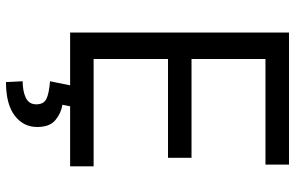

<svg xmlns="http://www.w3.org/2000/svg" viewBox="-191 -576 980 638"><g transform="rotate(90 299.0 -257.0)"><path d="M88.1 0V-727.3H527V-649.1H176.1V-403.4H504.3V-325.3H176.1V-78.1H532.7V0ZM264.2 -2.8H333.8L328.1 25.6Q355.8 29.8 378.9 48.8Q402 67.8 402 109.4Q402 155.2 364.2 184.1Q326.3 213.1 252.8 213.1L250 157.7Q283 157.7 304.9 147.2Q326.7 136.7 326.7 112.2Q326.7 87.7 308.6 78.8Q290.5 70 250 66.8Z"/></g></svg>

Font: InterMG
Style: Regular
Weight: 400
Designer: Rasmus Andersson
Foundry: rsms
Version: Version 3.019;December 26, 2023;FontCreator 15.0.0.2955 64-b